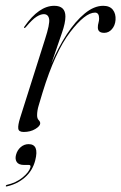

<svg xmlns="http://www.w3.org/2000/svg" viewBox="-38 -458 428 678"><path d="M47.5 -359.5Q46 -360.5 48.5 -364.5Q99.5 -437.5 153.5 -437.5Q193 -437.5 193 -399.5Q193 -377 180.8 -342.2Q168.5 -307.5 143.5 -233.5Q167.5 -290.5 197.8 -336.8Q228 -383 261 -410.2Q294 -437.5 326.5 -437.5Q349.5 -437.5 360.5 -423.5Q371.5 -409.5 370 -387.5Q368.5 -368 357.2 -355Q346 -342 330 -342Q307.5 -342 307.5 -361Q307.5 -370 309.8 -377.5Q312 -385 312 -392.5Q312 -413.5 297.5 -413.5Q262.5 -413.5 209.5 -344.2Q156.5 -275 112.5 -132Q104.5 -105 98.8 -86.2Q93 -67.5 93 -51Q93 -39.5 98.5 -34Q104 -28.5 104 -22.5Q104 -13 86.8 -2.5Q69.5 8 45.5 8Q28 8 26.5 -4Q25 -16 33 -41.5L121 -319.5Q138.5 -373.5 135.5 -390.8Q132.5 -408 116.5 -408Q105.5 -408 90.8 -398.8Q76 -389.5 53 -362Q49.5 -358 47.5 -359.5ZM47.5 124.5Q28 124.5 21.2 114.2Q14.5 104 18.5 89Q23 72 35.2 61.5Q47.5 51 63 51Q101 51 86.5 108Q77 145 50 168.5Q23 192 -13 200Q-17.5 201.5 -17.5 199Q-17.5 196 -14.5 195Q19 187.5 42 168.5Q65 149.5 69.5 132.5Q71 124.5 64.5 124.5Z"/></svg>

Font: Fraunces 144pt Light
Style: Italic
Weight: 300
Italic angle: -16°
Version: Version 1.000;[0bf87f6ff]